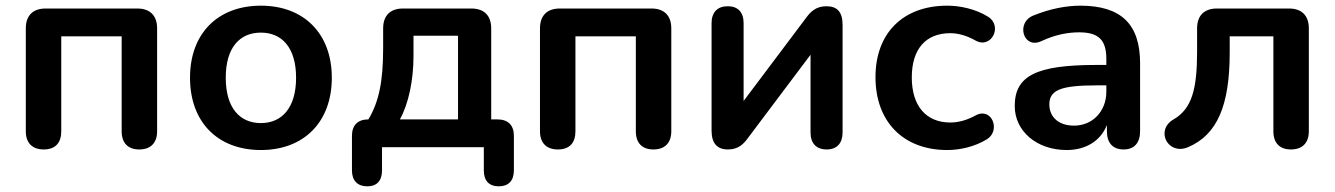

<svg xmlns="http://www.w3.org/2000/svg" viewBox="-20 -519 4706 677"><path d="M134 8C175 8 196 -15 196 -56V-391H409V-56C409 -15 431 8 471 8C511 8 534 -15 534 -56V-419C534 -464 509 -489 464 -489H141C96 -489 71 -464 71 -419V-56C71 -15 94 8 134 8Z M900 10C1051 10 1150 -88 1150 -245C1150 -401 1051 -499 900 -499C748 -499 650 -401 650 -245C650 -88 748 10 900 10ZM900 -85C825 -85 776 -139 776 -245C776 -351 825 -404 900 -404C974 -404 1024 -351 1024 -245C1024 -139 974 -85 900 -85Z M1275 138C1309 138 1327 118 1327 82V0H1686V82C1686 118 1704 138 1739 138C1773 138 1792 118 1792 82V-40C1792 -78 1771 -98 1734 -98H1712V-419C1712 -464 1687 -489 1642 -489H1401C1356 -489 1331 -464 1331 -419V-350C1331 -231 1316 -160 1279 -98C1242 -98 1221 -78 1221 -40V82C1221 118 1241 138 1275 138ZM1390 -98C1421 -154 1438 -237 1438 -321V-393H1595V-98Z M1947 8C1988 8 2009 -15 2009 -56V-391H2222V-56C2222 -15 2244 8 2284 8C2324 8 2347 -15 2347 -56V-419C2347 -464 2322 -489 2277 -489H1954C1909 -489 1884 -464 1884 -419V-56C1884 -15 1907 8 1947 8Z M2547 8C2585 8 2603 -13 2617 -32L2838 -326V-52C2838 -14 2858 8 2895 8C2931 8 2951 -14 2951 -52V-431C2951 -477 2932 -497 2894 -497C2856 -497 2837 -476 2823 -457L2602 -163V-437C2602 -476 2582 -497 2546 -497C2510 -497 2489 -476 2489 -437V-59C2489 -13 2509 8 2547 8Z M3320 10C3364 10 3416 -1 3460 -28C3510 -59 3477 -143 3420 -112C3389 -95 3359 -87 3331 -87C3244 -87 3195 -147 3195 -246C3195 -346 3244 -402 3331 -402C3359 -402 3390 -393 3420 -376C3475 -345 3517 -427 3464 -460C3419 -488 3364 -499 3320 -499C3165 -499 3067 -403 3067 -247C3067 -90 3165 10 3320 10Z M3741 10C3810 10 3861 -23 3883 -78V-56C3883 -15 3904 8 3942 8C3979 8 4000 -15 4000 -56V-296C4000 -435 3932 -499 3789 -499C3742 -499 3684 -489 3623 -464C3561 -439 3588 -344 3652 -374C3701 -397 3746 -405 3785 -405C3854 -405 3881 -378 3881 -311V-290H3846C3634 -290 3558 -252 3558 -145C3558 -57 3635 10 3741 10ZM3767 -76C3712 -76 3680 -107 3680 -151C3680 -202 3722 -218 3847 -218H3881V-196C3881 -126 3832 -76 3767 -76Z M4532 8C4572 8 4595 -15 4595 -56V-419C4595 -464 4570 -489 4525 -489H4271C4226 -489 4201 -464 4201 -419V-338C4201 -208 4184 -136 4118 -98C4052 -60 4098 30 4169 0C4273 -44 4316 -149 4316 -334V-391H4470V-56C4470 -15 4492 8 4532 8Z"/></svg>

Font: Nunito
Style: Bold
Weight: 700
Designer: Vernon Adams
Foundry: Vernon Adams
Version: Version 3.602